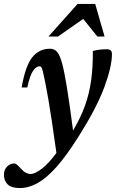

<svg xmlns="http://www.w3.org/2000/svg" viewBox="-87 -690 588 975"><path d="M51.5 -246H23Q41.5 -354 76.2 -398.2Q111 -442.5 167 -442.5Q189 -442.5 202.8 -426.8Q216.5 -411 228.5 -368Q239.5 -327.5 252.8 -246Q266 -164.5 284 -27Q322.5 -92 344.5 -153.2Q366.5 -214.5 375.8 -281.5Q385 -348.5 384.5 -431Q400 -435.5 419 -437.8Q438 -440 454.5 -440Q481.5 -440 481.5 -416.5Q481.5 -352 442.8 -247.2Q404 -142.5 312.5 2.5Q251.5 99.5 200.5 157Q149.5 214.5 103.8 239.8Q58 265 13.5 265Q-29.5 265 -48.2 246.2Q-67 227.5 -67 197.5Q-67 172 -51.2 156Q-35.5 140 -14 140Q-8.5 140 -2 145.2Q4.5 150.5 18.5 165.5Q32 181 44.2 187.2Q56.5 193.5 67.5 193.5Q91.5 193.5 127 165.5Q162.5 137.5 199.5 86.5Q186.5 -6.5 176.5 -72.8Q166.5 -139 158.5 -186Q150.5 -233 143 -270Q135.5 -308 131 -325.8Q126.5 -343.5 122.8 -348.5Q119 -353.5 114 -353.5Q97.5 -353.5 81.2 -330.8Q65 -308 51.5 -246ZM159 -504.5 307 -670H396.5L444 -504.5H407.5L335.5 -594L207.5 -504.5Z"/></svg>

Font: Newsreader 16pt SemiBold
Style: Italic
Weight: 600
Italic angle: -17°
Designer: Hugues Gentile
Foundry: Production Type
Version: Version 1.003; ttfautohint (v1.8.3)